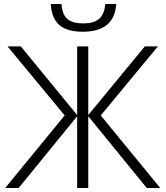

<svg xmlns="http://www.w3.org/2000/svg" viewBox="-20 -948 835 968"><path d="M306 -366 18 -714H85L369 -368V-714H425V-368L710 -714H776L488 -366L788 0H720L425 -362V0H369V-362L74 0H6ZM566 -928Q557 -788 398 -788Q318 -788 279 -822Q240 -856 236 -928H290Q294 -874 320 -852Q346 -830 400 -830Q451 -830 478.5 -852Q506 -874 511 -928Z"/></svg>

Font: BC Sans Light
Style: Regular
Weight: 300
Designer: Monotype Design Team
Foundry: Monotype Imaging Inc.
Version: Version 2.000;GOOG;noto-source:20170915:90ef993387c0